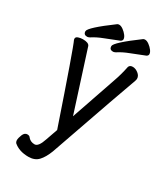

<svg xmlns="http://www.w3.org/2000/svg" viewBox="-221 -977 943 1093"><g transform="rotate(30 250.0 -431.0)"><path d="M155 24Q93 24 56 -9Q51 -18 51 -25Q51 -40 60 -62Q69 -84 87 -84Q102 -84 108 -73Q124 -55 150 -55Q175 -55 194 -113L221 -190Q66 -645 47 -683L46 -690Q46 -701 60 -706Q74 -711 90 -711Q128 -711 135 -693L260 -303L361 -597Q379 -647 390 -702Q395 -717 415 -717Q433 -717 451 -703Q469 -689 469 -670Q469 -664 466 -655Q443 -595 261 -73Q243 -26 219.5 -1Q196 24 155 24ZM103 -735Q79 -735 79 -758Q79 -782 216 -883Q220 -886 228 -886Q240 -886 255 -875Q270 -864 280 -850.5Q290 -837 290 -826Q290 -817 280 -811Q234 -792 191.5 -776Q149 -760 119 -740Q109 -735 103 -735ZM273 -735Q249 -735 249 -758Q249 -782 386 -883Q390 -886 398 -886Q410 -886 425 -875Q440 -864 450 -850.5Q460 -837 460 -826Q460 -817 450 -811Q404 -792 361.5 -776Q319 -760 289 -740Q279 -735 273 -735Z"/></g></svg>

Font: LXGW WenKai Mono TC
Style: Bold
Weight: 700
Designer: LXGW / Fontworks Inc.
Foundry: LXGW / Fontworks Inc.
Version: Version 1.330